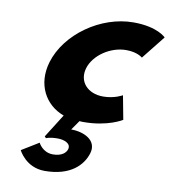

<svg xmlns="http://www.w3.org/2000/svg" viewBox="-89 -605 869 976"><g transform="rotate(10 345.0 -117.0)"><path d="M177.3 121 184.9 129C184.9 129 202.6 120 244.2 120C278.1 120 315.1 134 305.8 165C300.1 184 278.4 204 233.6 204C179.4 204 157.5 157 157.5 157L69.3 211C69.3 211 108.5 294 206.7 294C340.6 294 401.3 228 420.2 165C440.8 96 370.2 63 303.6 63L337.7 14C344.6 15 351.9 15 359.1 15C484.1 15 555.8 -31 555.8 -31L532.6 -154C532.6 -154 492.4 -130 434 -130C352.9 -130 303.1 -186 324.3 -257C345.3 -327 428.6 -383 509.6 -383C568.1 -383 593.9 -359 593.9 -359L690.1 -480C690.1 -480 646.5 -528 521.6 -528C352.4 -528 180.9 -406 135.7 -255C100.1 -136 155.2 -36 253.5 0Z"/></g></svg>

Font: Hussar
Style: BdSuprExtOblThree
Weight: 700
Foundry: Cannot Into Space Fonts
Version: Version 2.00